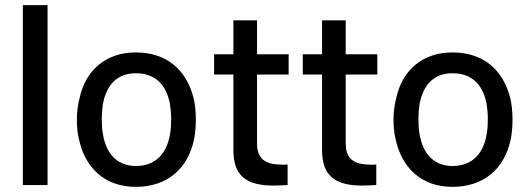

<svg xmlns="http://www.w3.org/2000/svg" viewBox="-20 -720 2060 747"><path d="M69 0H165V-700H69Z M508 7C630 7 711 -63 735 -178C740 -202 742 -230 742 -256C742 -288 738 -321 733 -339C705 -449 628 -516 508 -516C394 -516 314 -449 290 -340C283 -314 279 -284 279 -255C279 -231 281 -205 286 -184C309 -67 388 7 508 7ZM510 -74C436 -74 392 -122 380 -201C377 -217 376 -237 376 -256C376 -278 378 -300 380 -313C394 -392 438 -435 508 -435C583 -435 626 -392 641 -317C643 -305 646 -280 646 -256C646 -239 645 -218 642 -201C630 -124 587 -75 510 -74Z M1103 -430V-509H980V-641H888V-509H813V-430H888V-140C888 -64 910 2 1042 2C1055 2 1073 1 1099 0V-80C1093 -80 1087 -79 1082 -79C1076 -79 1071 -80 1065 -80C999 -82 980 -115 980 -163V-430Z M1448 -430V-509H1325V-641H1233V-509H1158V-430H1233V-140C1233 -64 1255 2 1387 2C1400 2 1418 1 1444 0V-80C1438 -80 1432 -79 1427 -79C1421 -79 1416 -80 1410 -80C1344 -82 1325 -115 1325 -163V-430Z M1740 7C1862 7 1943 -63 1967 -178C1972 -202 1974 -230 1974 -256C1974 -288 1970 -321 1965 -339C1937 -449 1860 -516 1740 -516C1626 -516 1546 -449 1522 -340C1515 -314 1511 -284 1511 -255C1511 -231 1513 -205 1518 -184C1541 -67 1620 7 1740 7ZM1742 -74C1668 -74 1624 -122 1612 -201C1609 -217 1608 -237 1608 -256C1608 -278 1610 -300 1612 -313C1626 -392 1670 -435 1740 -435C1815 -435 1858 -392 1873 -317C1875 -305 1878 -280 1878 -256C1878 -239 1877 -218 1874 -201C1862 -124 1819 -75 1742 -74Z"/></svg>

Font: Arthouse Owned Medium
Style: Regular
Weight: 500
Designer: Jeremy Tribby
Foundry: Tribby Type
Version: Version 1.000;PS 001.000;hotconv 1.0.88;makeotf.lib2.5.64775